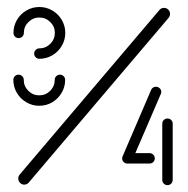

<svg xmlns="http://www.w3.org/2000/svg" viewBox="-20 -540 549 560"><path d="M154.8 -322.2Q161.1 -322.2 165.6 -317.8Q170 -313.3 170 -307Q170 -286.7 159.8 -269.3Q149.6 -251.9 132.4 -241.7Q115.2 -231.5 94.4 -231.5Q74.1 -231.5 56.7 -241.7Q39.3 -251.9 29.1 -269.3Q18.9 -286.7 18.9 -307Q18.9 -313.3 23.3 -317.8Q27.8 -322.2 34.1 -322.2Q40.4 -322.2 44.8 -317.8Q49.3 -313.3 49.3 -307Q49.3 -288.5 62.6 -275.2Q75.9 -261.9 94.4 -261.9Q113.3 -261.9 126.5 -275.2Q139.6 -288.5 139.6 -307Q139.6 -313.3 144.1 -317.8Q148.5 -322.2 154.8 -322.2ZM34.4 -428.9Q28.1 -428.9 23.7 -433.3Q19.3 -437.8 19.3 -444.1Q19.3 -464.4 29.4 -481.9Q39.6 -499.3 57 -509.4Q74.4 -519.6 94.8 -519.6Q115.2 -519.6 132.6 -509.4Q150 -499.3 160.2 -481.9Q170.4 -464.4 170.4 -444.1Q170.4 -423.7 160.2 -406.3Q150 -388.9 132.6 -378.7Q115.2 -368.5 94.8 -368.5Q88.5 -368.5 84.1 -373Q79.6 -377.4 79.6 -383.7Q79.6 -390 84.1 -394.4Q88.5 -398.9 94.8 -398.9Q113.3 -398.9 126.7 -412.2Q140 -425.6 140 -444.1Q140 -462.6 126.7 -475.7Q113.3 -488.9 94.8 -488.9Q76.3 -488.9 63 -475.7Q49.6 -462.6 49.6 -444.1Q49.6 -437.8 45.2 -433.3Q40.7 -428.9 34.4 -428.9ZM458.1 -517Q465.6 -517 470.7 -512Q475.9 -507 475.9 -499.6Q475.9 -493 471.9 -488.1L63.7 -7.4Q58.5 -1.5 50.7 -1.5Q43.7 -1.5 38.5 -6.7Q33.3 -11.9 33.3 -18.9Q33.3 -25.6 37 -30.4L445.2 -511.1Q450.4 -517 458.1 -517ZM431.5 -78.1Q431.5 -71.9 427 -67.4Q422.6 -63 416.3 -63H352.6V-93.3H416.3Q422.6 -93.3 427 -88.9Q431.5 -84.4 431.5 -78.1ZM468.5 -194.4Q474.8 -194.4 479.3 -190Q483.7 -185.6 483.7 -179.3V-15.2Q483.7 -8.9 479.3 -4.4Q474.8 0 468.5 0Q462.2 0 457.8 -4.4Q453.3 -8.9 453.3 -15.2V-179.3Q453.3 -185.6 457.8 -190Q462.2 -194.4 468.5 -194.4ZM351.5 -63Q345.2 -63 340.7 -67.4Q336.3 -71.9 336.3 -78.1Q336.3 -81.9 337.8 -84.4L421.1 -278.5Q423 -282.6 426.7 -284.8Q430.4 -287 434.8 -287Q441.1 -287 445.7 -282.6Q450.4 -278.1 450.4 -271.9Q450.4 -268.1 448.9 -265.6L365.6 -72.2Q363.7 -68.1 360 -65.6Q356.3 -63 351.5 -63Z"/></svg>

Font: 26F Galaxy Hebrew Light
Style: Regular
Weight: 300
Designer: C₂₉H₂₅N₃O₅
Version: Version 1.000